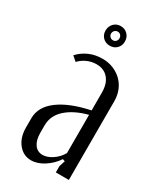

<svg xmlns="http://www.w3.org/2000/svg" viewBox="-172 -720 666 791"><g transform="rotate(30 161.5 -324.0)"><path d="M30 -143Q30 -197 82 -236Q134 -275 229 -295V-379Q229 -422 208.5 -446Q188 -470 152 -470Q130 -470 109 -461Q88 -452 72 -435L50 -454Q70 -476 98.5 -489Q127 -502 163 -502Q190 -502 213.5 -492.5Q237 -483 254.5 -466Q272 -449 281.5 -425.5Q291 -402 291 -375V0H229V-30L238 -58L227 -62Q207 -32 176 -12Q145 8 115 8Q78 8 54 -22Q30 -52 30 -99ZM145 -35Q167 -35 191 -51Q215 -67 229 -92V-274Q165 -257 128.5 -224Q92 -191 92 -145V-110Q92 -75 106 -55Q120 -35 145 -35ZM114 -609Q114 -629 127 -642.5Q140 -656 160 -656Q180 -656 193 -642.5Q206 -629 206 -609Q206 -589 193 -576Q180 -563 160 -563Q140 -563 127 -576Q114 -589 114 -609ZM140 -609Q140 -601 146 -595Q152 -589 160 -589Q169 -589 174.5 -595Q180 -601 180 -609Q180 -618 174.5 -624Q169 -630 160 -630Q152 -630 146 -624Q140 -618 140 -609Z"/></g></svg>

Font: Moniqa Paragraph
Style: Regular
Weight: 400
Designer: Rajesh Rajput
Foundry: Rajesh Rajput
Version: Version 1.000